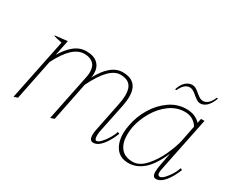

<svg xmlns="http://www.w3.org/2000/svg" viewBox="-111 -987 1538 1307"><g transform="rotate(30 658.5 -333.0)"><path d="M824 -132Q800 -70 767 -30Q734 10 699 10Q669 10 669 -36Q669 -55 674 -78L720 -305Q729 -349 729 -380Q729 -434 704.5 -459.5Q680 -485 631 -485Q587 -485 543 -441Q499 -397 453 -303L392 0L362 10L437 -357Q441 -376 441 -396Q441 -441 415.5 -463Q390 -485 348 -485Q300 -485 256 -444.5Q212 -404 168 -317L104 0L74 10L173 -473Q127 -481 108 -488V-492L205 -503L180 -380Q214 -439 256.5 -473Q299 -507 350 -507Q409 -507 439.5 -478.5Q470 -450 470 -401Q470 -386 467 -368Q501 -434 544 -470.5Q587 -507 636 -507Q757 -507 757 -383Q757 -355 749 -312L701 -79Q698 -63 698 -46Q698 -12 713 -12Q726 -12 746 -32.5Q766 -53 784 -83Q802 -113 809 -138Z M1090 -669Q1104 -669 1117.5 -661.5Q1131 -654 1148 -639Q1166 -624 1178.5 -617Q1191 -610 1204 -610Q1248 -610 1276 -676H1286Q1271 -633 1248 -609.5Q1225 -586 1196 -586Q1183 -586 1172 -592.5Q1161 -599 1141 -615Q1124 -630 1110.5 -638Q1097 -646 1083 -646Q1040 -646 1012 -584H1001Q1015 -628 1038.5 -648.5Q1062 -669 1090 -669ZM845 -149Q845 -181 853 -219Q867 -291 906.5 -357Q946 -423 1006 -465Q1066 -507 1137 -507Q1207 -507 1248 -463L1255 -498H1282L1195 -71Q1191 -55 1191 -40Q1191 -16 1208 -16Q1228 -16 1259.5 -57.5Q1291 -99 1303 -138L1317 -132Q1293 -70 1260 -30Q1227 10 1192 10Q1165 10 1165 -32Q1165 -57 1174 -100L1191 -188Q1144 -80 1090.5 -35Q1037 10 976 10Q911 10 878 -34Q845 -78 845 -149ZM1216 -306 1240 -428Q1226 -453 1200 -469Q1174 -485 1138 -485Q1074 -485 1020 -446Q966 -407 929.5 -345Q893 -283 879 -217Q873 -184 873 -153Q873 -89 903.5 -50.5Q934 -12 997 -12Q1049 -12 1096 -64.5Q1143 -117 1174.5 -187.5Q1206 -258 1216 -306Z"/></g></svg>

Font: Trirong Thin
Style: Italic
Weight: 250
Italic angle: -12°
Designer: Katatrad Team
Foundry: CadsonDemak
Version: Version 1.001